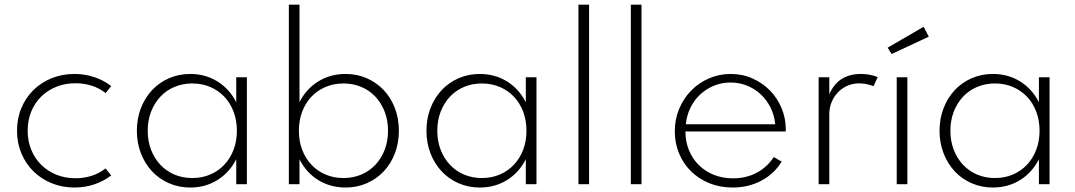

<svg xmlns="http://www.w3.org/2000/svg" viewBox="-20 -802 4682 836"><path d="M304.1 14.5Q250.9 14.5 205.2 -4.1Q159.5 -22.7 125.9 -55.7Q92.3 -88.6 73.2 -134.1Q54.1 -179.5 54.1 -232.7Q54.1 -286.4 73.2 -331.8Q92.3 -377.3 125.9 -410.2Q159.5 -443.2 205.2 -461.6Q250.9 -480 304.1 -480Q350.5 -480 391.6 -465.9Q432.7 -451.8 464.1 -427.3L440 -396.8Q412.7 -418.2 379.5 -428.9Q346.4 -439.5 308.2 -439.5Q262.7 -439.5 224.5 -423.9Q186.4 -408.2 158.6 -380.7Q130.9 -353.2 115.7 -315.2Q100.5 -277.3 100.5 -232.7Q100.5 -188.6 115.7 -150.9Q130.9 -113.2 158.4 -85.5Q185.9 -57.7 224.1 -41.8Q262.3 -25.9 308.6 -25.9Q346.4 -25.9 379.5 -36.6Q412.7 -47.3 439.5 -68.6L464.1 -38.2Q432.3 -13.6 391.4 0.5Q350.5 14.5 304.1 14.5Z M575.9 -232.7Q575.9 -285.9 593.6 -331.4Q611.4 -376.8 642.3 -409.8Q673.2 -442.7 715.9 -461.4Q758.6 -480 808.2 -480Q874.1 -480 926.6 -447.5Q979.1 -415 1008.6 -356.8V-465.5H1055V0H1008.6V-108.6Q979.1 -50.5 926.6 -18Q874.1 14.5 808.2 14.5Q758.6 14.5 715.9 -4.1Q673.2 -22.7 642.3 -55.7Q611.4 -88.6 593.6 -134.1Q575.9 -179.5 575.9 -232.7ZM623.2 -232.7Q623.2 -187.7 637.7 -150Q652.3 -112.3 678 -84.8Q703.6 -57.3 739.3 -42Q775 -26.8 817.3 -26.8Q859.5 -26.8 895.2 -42Q930.9 -57.3 956.8 -84.8Q982.7 -112.3 997 -150Q1011.4 -187.7 1011.4 -232.7Q1011.4 -277.7 997 -315.7Q982.7 -353.6 956.8 -380.9Q930.9 -408.2 895.2 -423.4Q859.5 -438.6 817.3 -438.6Q775 -438.6 739.3 -423.4Q703.6 -408.2 678 -380.7Q652.3 -353.2 637.7 -315.5Q623.2 -277.7 623.2 -232.7Z M1284.1 -781.8V-357.3Q1313.6 -415.5 1366.1 -447.7Q1418.6 -480 1484.5 -480Q1534.5 -480 1577 -461.4Q1619.5 -442.7 1650.7 -409.8Q1681.8 -376.8 1699.3 -331.6Q1716.8 -286.4 1716.8 -232.7Q1716.8 -179.1 1699.3 -133.9Q1681.8 -88.6 1650.7 -55.7Q1619.5 -22.7 1577 -4.1Q1534.5 14.5 1484.5 14.5Q1418.6 14.5 1366.1 -17.7Q1313.6 -50 1284.1 -108.2V0H1237.7V-781.8ZM1281.4 -232.7Q1281.4 -187.7 1295.7 -150Q1310 -112.3 1335.9 -84.8Q1361.8 -57.3 1397.5 -42Q1433.2 -26.8 1475.5 -26.8Q1517.7 -26.8 1553.4 -42Q1589.1 -57.3 1614.8 -84.8Q1640.5 -112.3 1655 -150Q1669.5 -187.7 1669.5 -232.7Q1669.5 -277.7 1655 -315.5Q1640.5 -353.2 1614.8 -380.7Q1589.1 -408.2 1553.4 -423.4Q1517.7 -438.6 1475.5 -438.6Q1433.2 -438.6 1397.5 -423.4Q1361.8 -408.2 1335.9 -380.9Q1310 -353.6 1295.7 -315.7Q1281.4 -277.7 1281.4 -232.7Z M1836.8 -232.7Q1836.8 -285.9 1854.5 -331.4Q1872.3 -376.8 1903.2 -409.8Q1934.1 -442.7 1976.8 -461.4Q2019.5 -480 2069.1 -480Q2135 -480 2187.5 -447.5Q2240 -415 2269.5 -356.8V-465.5H2315.9V0H2269.5V-108.6Q2240 -50.5 2187.5 -18Q2135 14.5 2069.1 14.5Q2019.5 14.5 1976.8 -4.1Q1934.1 -22.7 1903.2 -55.7Q1872.3 -88.6 1854.5 -134.1Q1836.8 -179.5 1836.8 -232.7ZM1884.1 -232.7Q1884.1 -187.7 1898.6 -150Q1913.2 -112.3 1938.9 -84.8Q1964.5 -57.3 2000.2 -42Q2035.9 -26.8 2078.2 -26.8Q2120.5 -26.8 2156.1 -42Q2191.8 -57.3 2217.7 -84.8Q2243.6 -112.3 2258 -150Q2272.3 -187.7 2272.3 -232.7Q2272.3 -277.7 2258 -315.7Q2243.6 -353.6 2217.7 -380.9Q2191.8 -408.2 2156.1 -423.4Q2120.5 -438.6 2078.2 -438.6Q2035.9 -438.6 2000.2 -423.4Q1964.5 -408.2 1938.9 -380.7Q1913.2 -353.2 1898.6 -315.5Q1884.1 -277.7 1884.1 -232.7Z M2498.6 0V-781.8H2545V0Z M2726.8 0V-781.8H2773.2V0Z M3170 14.5Q3115 14.5 3068.6 -4.3Q3022.3 -23.2 2988.9 -56.1Q2955.5 -89.1 2936.8 -133.6Q2918.2 -178.2 2918.2 -230Q2918.2 -283.2 2937.5 -328.9Q2956.8 -374.5 2990 -408.2Q3023.2 -441.8 3067.5 -460.9Q3111.8 -480 3161.4 -480Q3213.2 -480 3257 -460.2Q3300.9 -440.5 3333 -407.5Q3365 -374.5 3383 -331.6Q3400.9 -288.6 3401.4 -241.8Q3401.4 -238.2 3401.4 -235.5Q3401.4 -232.7 3400.9 -229.5H2964.5Q2964.5 -185 2980 -147.5Q2995.5 -110 3023 -83Q3050.5 -55.9 3088.4 -40.7Q3126.4 -25.5 3171.4 -25.5Q3228.6 -25.5 3274.3 -49.5Q3320 -73.6 3349.1 -118.2L3383.6 -98.2Q3350.5 -44.5 3294.5 -15Q3238.6 14.5 3170 14.5ZM3355.5 -260.9Q3351.8 -300 3335.2 -333.4Q3318.6 -366.8 3292.5 -391.1Q3266.4 -415.5 3232.7 -429.1Q3199.1 -442.7 3160.9 -442.7Q3122.7 -442.7 3088.9 -428.9Q3055 -415 3028.9 -390.7Q3002.7 -366.4 2986.4 -333.2Q2970 -300 2966.4 -260.9Z M3544.5 0V-465.5H3590.9V-391.4Q3610.5 -436.8 3645.2 -458.4Q3680 -480 3727.7 -480Q3748.2 -480 3767.5 -476.4Q3786.8 -472.7 3801.8 -466.4L3783.2 -426.8Q3770 -432.3 3753.4 -435.7Q3736.8 -439.1 3720.9 -439.1Q3694.1 -439.1 3670.5 -428.9Q3646.8 -418.6 3629.1 -400.5Q3611.4 -382.3 3601.1 -357.7Q3590.9 -333.2 3590.9 -304.5V0Z M3884.5 0V-465.5H3930.9V0ZM4001.8 -685.5 4024.1 -642.3 3862.3 -566.8 3845 -594.5Z M4070.9 -232.7Q4070.9 -285.9 4088.6 -331.4Q4106.4 -376.8 4137.3 -409.8Q4168.2 -442.7 4210.9 -461.4Q4253.6 -480 4303.2 -480Q4369.1 -480 4421.6 -447.5Q4474.1 -415 4503.6 -356.8V-465.5H4550V0H4503.6V-108.6Q4474.1 -50.5 4421.6 -18Q4369.1 14.5 4303.2 14.5Q4253.6 14.5 4210.9 -4.1Q4168.2 -22.7 4137.3 -55.7Q4106.4 -88.6 4088.6 -134.1Q4070.9 -179.5 4070.9 -232.7ZM4118.2 -232.7Q4118.2 -187.7 4132.7 -150Q4147.3 -112.3 4173 -84.8Q4198.6 -57.3 4234.3 -42Q4270 -26.8 4312.3 -26.8Q4354.5 -26.8 4390.2 -42Q4425.9 -57.3 4451.8 -84.8Q4477.7 -112.3 4492 -150Q4506.4 -187.7 4506.4 -232.7Q4506.4 -277.7 4492 -315.7Q4477.7 -353.6 4451.8 -380.9Q4425.9 -408.2 4390.2 -423.4Q4354.5 -438.6 4312.3 -438.6Q4270 -438.6 4234.3 -423.4Q4198.6 -408.2 4173 -380.7Q4147.3 -353.2 4132.7 -315.5Q4118.2 -277.7 4118.2 -232.7Z"/></svg>

Font: Spartan Light
Style: Regular
Weight: 300
Designer: Matt Bailey, Mirko Velimirovic
Foundry: Matt Bailey
Version: Version 1.005